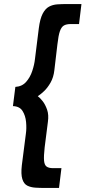

<svg xmlns="http://www.w3.org/2000/svg" viewBox="-20 -778 423 950"><path d="M330 -659Q309 -659 296.5 -652Q284 -645 276.5 -624Q269 -603 264 -558L249 -431Q245 -395 230 -369Q215 -343 198 -327Q181 -311 167 -302Q178 -294 191 -277.5Q204 -261 213 -235.5Q222 -210 217 -175L201 -49Q196 -5 198 17Q200 39 211 46.5Q222 54 242 54H284L272 152H202Q177 152 154.5 150.5Q132 149 115 140.5Q98 132 90.5 108Q83 84 88 40L108 -116Q112 -143 109 -174.5Q106 -206 91.5 -229Q77 -252 44 -253L56 -348Q89 -350 109 -372.5Q129 -395 139.5 -426.5Q150 -458 153 -486L172 -638Q178 -685 191 -710Q204 -735 222.5 -745Q241 -755 264 -756.5Q287 -758 313 -758H383L371 -659Z"/></svg>

Font: Josefin Sans Thin SemiBold
Style: Italic
Weight: 600
Italic angle: -7°
Version: Version 2.000